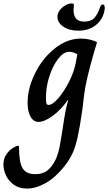

<svg xmlns="http://www.w3.org/2000/svg" viewBox="-146 -701 631 1120"><path d="M-126 259Q-126 224 -108.5 199Q-91 174 -70 161.5Q-49 149 -40 149Q-35 149 -35 159Q-35 246 -14 280.5Q7 315 60 315Q102 315 129 294.5Q156 274 177 233Q192 202 201 158.5Q210 115 229 -12Q237 -62 243.5 -85.5Q250 -109 252 -118H250Q211 -62 162.5 -26Q114 10 79 10Q49 10 32 -20.5Q15 -51 15 -102Q15 -185 58 -272.5Q101 -360 173 -418Q245 -476 327 -476Q353 -476 378 -470Q403 -464 420 -455L404 -401Q355 -232 345.5 -153Q336 -74 335 -66Q320 40 307 98.5Q294 157 276.5 194.5Q259 232 229 270Q177 335 120 367Q63 399 11 399Q-33 399 -64 377.5Q-95 356 -110.5 323.5Q-126 291 -126 259ZM298 -345 305 -384Q281 -399 258 -399Q226 -399 194.5 -359.5Q163 -320 142.5 -257.5Q122 -195 122 -130Q122 -106 125 -97.5Q128 -89 138 -89Q160 -89 194 -128Q228 -167 258 -226.5Q288 -286 298 -345ZM189 -603Q189 -623 202.5 -641Q216 -659 235.5 -670Q255 -681 272 -681Q281 -681 283.5 -677.5Q286 -674 285 -667Q283 -651 283 -642Q283 -575 345 -575Q386 -575 405.5 -597.5Q425 -620 437 -657Q442 -675 454 -675Q466 -675 465 -650Q458 -593 416.5 -557.5Q375 -522 311 -522Q258 -522 223.5 -545.5Q189 -569 189 -603Z"/></svg>

Font: Charm
Style: Bold
Weight: 700
Designer: Katatrad Aksorn Co.,Ltd.
Foundry: Cadson Demak Co.,Ltd.
Version: Version 1.001